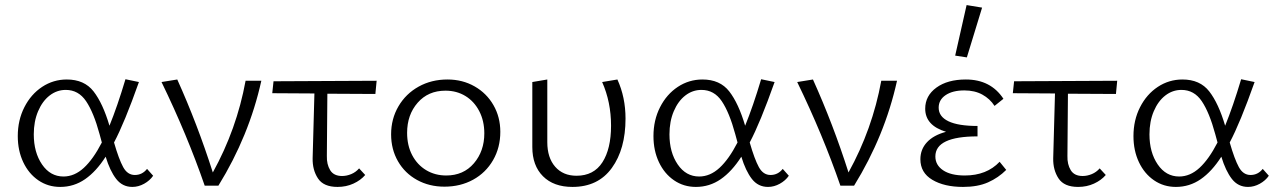

<svg xmlns="http://www.w3.org/2000/svg" viewBox="-20 -731 5018 756"><path d="M583 -39Q570 -20 547.5 -7.5Q525 5 501 5Q462 5 437.5 -26.5Q413 -58 396 -114Q359 -56 315 -25.5Q271 5 217 5Q169 5 131 -21Q93 -47 71.5 -92.5Q50 -138 50 -195Q50 -258 76 -309Q102 -360 146 -389Q190 -418 243 -418Q312 -418 348.5 -371Q385 -324 411 -236Q442 -312 474 -419L527 -408Q470 -247 429 -170Q448 -104 465 -73Q482 -42 511 -42Q540 -42 559 -66ZM381 -170 372 -203Q349 -288 319 -332.5Q289 -377 239 -377Q204 -377 175.5 -355Q147 -333 130 -293Q113 -253 113 -202Q113 -131 145.5 -83.5Q178 -36 230 -36Q273 -36 310 -70Q347 -104 381 -170Z M1009 -413Q961 -196 840 0H786Q717 -200 616 -408L678 -418Q757 -243 818 -52Q912 -222 947 -413Z M1267 -117Q1266 -84 1280 -61Q1294 -38 1327 -38Q1345 -38 1363 -45.5Q1381 -53 1394 -68L1418 -42Q1400 -21 1371.5 -8Q1343 5 1309 5Q1254 5 1232 -28.5Q1210 -62 1211 -108L1218 -363L1052 -364L1057 -411L1463 -413L1458 -361L1269 -362Z M1520 -202Q1520 -263 1549 -312.5Q1578 -362 1628.5 -390Q1679 -418 1742 -418Q1801 -418 1848.5 -391Q1896 -364 1923 -317Q1950 -270 1950 -212Q1950 -150 1921.5 -100.5Q1893 -51 1843 -23.5Q1793 4 1730 4Q1670 4 1622 -22.5Q1574 -49 1547 -96Q1520 -143 1520 -202ZM1887 -206Q1887 -255 1867 -293.5Q1847 -332 1812.5 -353Q1778 -374 1734 -374Q1666 -374 1624.5 -326.5Q1583 -279 1583 -208Q1583 -158 1603 -120Q1623 -82 1658 -61Q1693 -40 1737 -40Q1805 -40 1846 -88Q1887 -136 1887 -206Z M2076 -152V-408L2135 -418V-171Q2135 -110 2166 -74.5Q2197 -39 2250 -39Q2318 -39 2352 -92Q2386 -145 2386 -236Q2386 -329 2351 -408L2411 -418Q2443 -348 2443 -264Q2443 -144 2389 -69.5Q2335 5 2234 5Q2160 5 2118 -37Q2076 -79 2076 -152Z M3086 -39Q3073 -20 3050.5 -7.5Q3028 5 3004 5Q2965 5 2940.5 -26.5Q2916 -58 2899 -114Q2862 -56 2818 -25.5Q2774 5 2720 5Q2672 5 2634 -21Q2596 -47 2574.5 -92.5Q2553 -138 2553 -195Q2553 -258 2579 -309Q2605 -360 2649 -389Q2693 -418 2746 -418Q2815 -418 2851.5 -371Q2888 -324 2914 -236Q2945 -312 2977 -419L3030 -408Q2973 -247 2932 -170Q2951 -104 2968 -73Q2985 -42 3014 -42Q3043 -42 3062 -66ZM2884 -170 2875 -203Q2852 -288 2822 -332.5Q2792 -377 2742 -377Q2707 -377 2678.5 -355Q2650 -333 2633 -293Q2616 -253 2616 -202Q2616 -131 2648.5 -83.5Q2681 -36 2733 -36Q2776 -36 2813 -70Q2850 -104 2884 -170Z M3512 -413Q3464 -196 3343 0H3289Q3220 -200 3119 -408L3181 -418Q3260 -243 3321 -52Q3415 -222 3450 -413Z M3942 -62Q3911 -31 3870.5 -13Q3830 5 3772 5Q3698 5 3651 -23Q3604 -51 3604 -104Q3604 -143 3630 -171Q3656 -199 3705 -212Q3623 -237 3623 -303Q3623 -354 3667 -386Q3711 -418 3783 -418Q3881 -418 3931 -342L3896 -314Q3878 -342 3848 -358.5Q3818 -375 3777 -375Q3731 -375 3703.5 -356.5Q3676 -338 3676 -307Q3676 -272 3714.5 -253.5Q3753 -235 3829 -235V-194Q3663 -194 3663 -115Q3663 -81 3693.5 -60.5Q3724 -40 3779 -40Q3865 -40 3916 -94ZM3741 -512 3786 -711 3847 -701 3787 -505Z M4183 -117Q4182 -84 4196 -61Q4210 -38 4243 -38Q4261 -38 4279 -45.5Q4297 -53 4310 -68L4334 -42Q4316 -21 4287.5 -8Q4259 5 4225 5Q4170 5 4148 -28.5Q4126 -62 4127 -108L4134 -363L3968 -364L3973 -411L4379 -413L4374 -361L4185 -362Z M4976 -39Q4963 -20 4940.5 -7.5Q4918 5 4894 5Q4855 5 4830.5 -26.5Q4806 -58 4789 -114Q4752 -56 4708 -25.5Q4664 5 4610 5Q4562 5 4524 -21Q4486 -47 4464.5 -92.5Q4443 -138 4443 -195Q4443 -258 4469 -309Q4495 -360 4539 -389Q4583 -418 4636 -418Q4705 -418 4741.5 -371Q4778 -324 4804 -236Q4835 -312 4867 -419L4920 -408Q4863 -247 4822 -170Q4841 -104 4858 -73Q4875 -42 4904 -42Q4933 -42 4952 -66ZM4774 -170 4765 -203Q4742 -288 4712 -332.5Q4682 -377 4632 -377Q4597 -377 4568.5 -355Q4540 -333 4523 -293Q4506 -253 4506 -202Q4506 -131 4538.5 -83.5Q4571 -36 4623 -36Q4666 -36 4703 -70Q4740 -104 4774 -170Z"/></svg>

Font: Ysabeau Semilight
Style: Regular
Weight: 300
Designer: Christian Thalmann (Catharsis Fonts)
Version: Version 0.003